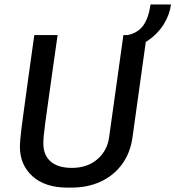

<svg xmlns="http://www.w3.org/2000/svg" viewBox="-20 -846 800 876"><path d="M287.8 10Q185.8 10 128.2 -41.9Q70.8 -93.8 70.8 -177Q70.8 -188 72.4 -207.9Q74 -227.8 77.4 -255.4Q80.8 -283 85.6 -318.1Q90.5 -353.2 96.1 -394.8Q101.8 -436.2 108.1 -483Q114.5 -529.8 121.8 -580.9Q129 -632 136.5 -686H242.8Q228 -581.5 217.1 -504.9Q206.2 -428.2 198.8 -374.2Q191.2 -320.2 186.4 -284.6Q181.5 -249 179.6 -227.1Q177.8 -205.2 177.8 -191.5Q177.8 -137.8 211.4 -108.9Q245 -80 308.2 -80Q378.5 -80 424.2 -119.5Q470 -159 478 -221.2L543 -686H649.5L584.5 -219.2Q574.8 -148.8 537.2 -97.2Q499.8 -45.8 440.5 -17.9Q381.2 10 303.8 10ZM553 -623 561.8 -686Q609 -695.5 633.5 -729.5Q658 -763.5 666.8 -825.5H760.2Q753.5 -776.5 725.8 -733.1Q698 -689.8 653.9 -660.1Q609.8 -630.5 553 -623Z"/></svg>

Font: Chivo Medium
Style: Italic
Weight: 500
Italic angle: -8.05°
Designer: Hector Gatti
Foundry: Omnibus-Type
Version: Version 2.002